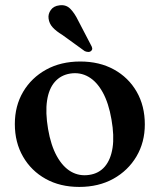

<svg xmlns="http://www.w3.org/2000/svg" viewBox="-20 -725 630 757"><path d="M296.5 -482.5Q372 -482.5 429.2 -451Q486.5 -419.5 518.8 -363.5Q551 -307.5 551 -234.5Q551 -164 518 -108.2Q485 -52.5 427 -20.2Q369 12 292.5 12Q217 12 160 -19.8Q103 -51.5 70.8 -107.5Q38.5 -163.5 38.5 -236Q38.5 -307.5 71.2 -363Q104 -418.5 162 -450.5Q220 -482.5 296.5 -482.5ZM332 -35.5Q370 -41 393.2 -68.2Q416.5 -95.5 423.8 -142.2Q431 -189 419.5 -254Q408.5 -318.5 385 -361Q361.5 -403.5 328.8 -422.2Q296 -441 257 -435Q219.5 -429 196 -402Q172.5 -375 165.5 -328.2Q158.5 -281.5 169.5 -216.5Q180.5 -152 204 -109.5Q227.5 -67 260.2 -48.2Q293 -29.5 332 -35.5ZM288.5 -643.5 338.5 -547.5Q342.5 -541 343.5 -535Q344.5 -529 339.5 -524.5Q335 -520 327.8 -520.2Q320.5 -520.5 314 -523.5L225.5 -587.5Q201.5 -602 187.8 -617Q174 -632 171.5 -652Q169 -669.5 180.2 -685.5Q191.5 -701.5 214.5 -704Q240 -707.5 257 -690.5Q274 -673.5 288.5 -643.5Z"/></svg>

Font: Fraunces Medium
Style: Regular
Weight: 500
Version: Version 1.000;[b76b70a41]